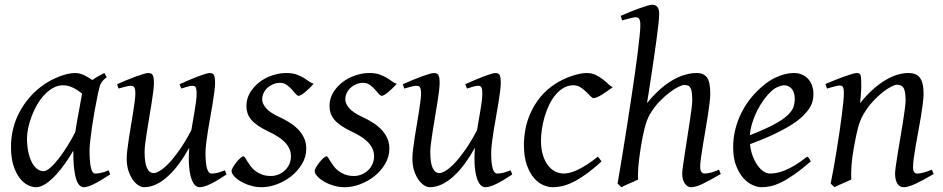

<svg xmlns="http://www.w3.org/2000/svg" viewBox="-20 -762 3939 802"><path d="M294.4 -210.4Q297.9 -232.4 302 -256.1Q306.2 -279.8 310.3 -301.8Q314.5 -323.7 317.6 -342Q320.8 -360.4 322.8 -371.1Q315.4 -377 306.6 -383.1Q297.9 -389.2 287.8 -394.3Q277.8 -399.4 266.8 -402.6Q255.9 -405.8 244.1 -405.8Q221.7 -405.8 201.9 -394.8Q182.1 -383.8 165.3 -365.7Q148.4 -347.7 135 -324.5Q121.6 -301.3 112.3 -276.6Q103 -252 97.9 -228Q92.8 -204.1 92.8 -185.1Q92.8 -153.3 98.1 -127.9Q103.5 -102.5 112.8 -84.5Q122.1 -66.4 134.8 -56.6Q147.5 -46.9 162.1 -46.9Q173.8 -46.9 190.7 -61.8Q207.5 -76.7 225.8 -100.3Q244.1 -124 262.2 -153.1Q280.3 -182.1 294.4 -210.4ZM439.9 -33.2Q397.5 -5.4 371.3 7.3Q345.2 20 331.1 20Q322.3 20 314.2 13.9Q306.2 7.8 299.8 -9Q293.5 -25.9 289.8 -55.7Q286.1 -85.4 286.1 -132.8Q273.4 -110.4 255.1 -83.7Q236.8 -57.1 215.8 -33.9Q194.8 -10.7 172.6 4.6Q150.4 20 129.9 20Q113.8 20 95.5 10.7Q77.1 1.5 61.8 -18.8Q46.4 -39.1 36.1 -71Q25.9 -103 25.9 -148.9Q25.9 -187.5 34.9 -224.4Q43.9 -261.2 62 -294.9Q80.1 -328.6 106.2 -358.2Q132.3 -387.7 167 -411.1Q180.2 -419.9 196 -428.2Q211.9 -436.5 228.8 -442.9Q245.6 -449.2 262.2 -453.1Q278.8 -457 293.9 -457Q304.2 -457 314 -454.3Q323.7 -451.7 332.8 -447.3Q341.8 -442.9 350.1 -437.7Q358.4 -432.6 365.7 -427.7Q377 -436 389.6 -443.1Q402.3 -450.2 416 -457L425.8 -439.9Q417.5 -433.1 412.1 -427.7Q406.7 -422.4 402.6 -415.3Q398.4 -408.2 395.5 -397.9Q392.6 -387.7 389.2 -371.1Q381.8 -335.9 375.2 -299.1Q368.7 -262.2 364 -229.5Q359.4 -196.8 356.7 -171.9Q354 -147 354 -136.2Q354 -108.4 355.7 -89.4Q357.4 -70.3 360.4 -58.8Q363.3 -47.4 367.7 -42.2Q372.1 -37.1 377.9 -37.1Q387.7 -37.1 401.1 -39.8Q414.6 -42.5 434.1 -50.8Z M926.3 -33.2Q886.7 -6.8 859.1 6.6Q831.5 20 813 20Q803.7 20 794.7 11.5Q785.6 2.9 779.1 -16.6Q772.5 -36.1 769.8 -67.6Q767.1 -99.1 770.5 -145Q750.5 -108.9 728.3 -78.6Q706.1 -48.3 682.1 -26.4Q658.2 -4.4 632.8 7.8Q607.4 20 581.1 20Q571.3 20 558.8 12.5Q546.4 4.9 535.4 -10.3Q524.4 -25.4 516.8 -47.9Q509.3 -70.3 509.3 -100.1Q509.3 -114.7 512 -137.2Q514.6 -159.7 518.6 -185.5Q522.5 -211.4 527.3 -239.3Q532.2 -267.1 536.1 -292.5Q540 -317.9 542.7 -338.4Q545.4 -358.9 545.4 -371.1Q545.4 -382.3 543.9 -388.9Q542.5 -395.5 539.8 -398.7Q537.1 -401.9 533.4 -402.8Q529.8 -403.8 525.4 -403.8Q521 -403.8 512.7 -402.1Q504.4 -400.4 496.1 -397.9Q486.3 -395.5 475.1 -392.1L469.2 -410.2Q489.7 -419.4 510.5 -428Q531.2 -436.5 548.8 -442.9Q566.4 -449.2 579.8 -453.1Q593.3 -457 599.1 -457Q613.3 -457 618.2 -447.8Q623 -438.5 623 -416Q623 -401.9 620.1 -378.9Q617.2 -356 612.8 -328.6Q608.4 -301.3 603.5 -272Q598.6 -242.7 594.2 -215.3Q589.8 -188 586.9 -165Q584 -142.1 584 -127.9Q584 -81.1 594 -60.1Q604 -39.1 622.1 -39.1Q631.8 -39.1 647.9 -48.6Q664.1 -58.1 684.6 -79.3Q705.1 -100.6 729.2 -134.8Q753.4 -168.9 779.3 -218.3Q782.7 -239.3 786.4 -260.5Q790 -281.7 793.5 -301.5Q796.9 -321.3 799.1 -339.1Q801.3 -356.9 801.3 -371.1Q801.3 -382.3 800 -388.9Q798.8 -395.5 796.4 -398.7Q793.9 -401.9 790.8 -402.8Q787.6 -403.8 783.2 -403.8Q778.8 -403.8 771.2 -402.1Q763.7 -400.4 755.9 -397.9Q747.1 -395.5 737.3 -392.1L730 -410.2Q750.5 -419.4 770.5 -428Q790.5 -436.5 807.4 -442.9Q824.2 -449.2 836.9 -453.1Q849.6 -457 856 -457Q869.6 -457 874 -447.8Q878.4 -438.5 878.4 -416Q878.4 -401.9 875.5 -379.2Q872.6 -356.4 868.2 -329.3Q863.8 -302.2 858.4 -272.7Q853 -243.2 848.6 -215.6Q844.2 -188 841.3 -164.1Q838.4 -140.1 838.4 -124Q838.4 -79.6 844.7 -58.3Q851.1 -37.1 863.3 -37.1Q876 -37.1 888.9 -40.3Q901.9 -43.5 919.4 -50.8Z M1290 -412.1Q1280.3 -400.9 1270.8 -391.8Q1261.2 -382.8 1252.9 -376Q1244.6 -369.1 1238 -365.5Q1231.4 -361.8 1228 -361.8Q1221.7 -361.8 1214.6 -370.4Q1207.5 -378.9 1198.5 -388.9Q1189.5 -398.9 1177.5 -407.5Q1165.5 -416 1149.4 -416Q1135.7 -416 1122.6 -410.9Q1109.4 -405.8 1098.9 -396.7Q1088.4 -387.7 1081.8 -374.8Q1075.2 -361.8 1075.2 -346.2Q1075.2 -329.1 1091.6 -310.1Q1107.9 -291 1147.5 -272.9Q1167.5 -263.7 1187.5 -251.5Q1207.5 -239.3 1223.4 -223.4Q1239.3 -207.5 1249.3 -187.3Q1259.3 -167 1259.3 -141.1Q1259.3 -107.4 1241.9 -77.9Q1224.6 -48.3 1197.5 -26.6Q1170.4 -4.9 1137.2 7.6Q1104 20 1072.3 20Q1049.3 20 1026.9 13.4Q1004.4 6.8 986.8 -3.4Q969.2 -13.7 958.3 -25.6Q947.3 -37.6 947.3 -47.9Q947.3 -53.2 953.1 -63.5Q959 -73.7 967 -83.7Q975.1 -93.8 983.4 -101.3Q991.7 -108.9 997.1 -108.9Q1000.5 -108.9 1004.2 -102.8Q1007.8 -96.7 1013.4 -87.6Q1019 -78.6 1026.9 -67.9Q1034.7 -57.1 1046.4 -48.1Q1058.1 -39.1 1074 -33Q1089.8 -26.9 1111.3 -26.9Q1128.4 -26.9 1143.8 -33.4Q1159.2 -40 1170.7 -51Q1182.1 -62 1188.7 -76.9Q1195.3 -91.8 1195.3 -108.9Q1195.3 -127.9 1187.5 -143.3Q1179.7 -158.7 1166.7 -171.1Q1153.8 -183.6 1136.7 -193.8Q1119.6 -204.1 1101.1 -212.9Q1075.2 -225.1 1057.6 -237.3Q1040 -249.5 1029.3 -262.2Q1018.6 -274.9 1013.9 -289.1Q1009.3 -303.2 1009.3 -318.8Q1009.3 -349.6 1024.4 -375Q1039.6 -400.4 1063.5 -418.7Q1087.4 -437 1116.9 -447Q1146.5 -457 1175.3 -457Q1200.2 -457 1217.3 -451.2Q1234.4 -445.3 1247.3 -437.5Q1260.3 -429.7 1270 -422.4Q1279.8 -415 1290 -412.1Z M1637.2 -412.1Q1627.4 -400.9 1617.9 -391.8Q1608.4 -382.8 1600.1 -376Q1591.8 -369.1 1585.2 -365.5Q1578.6 -361.8 1575.2 -361.8Q1568.8 -361.8 1561.8 -370.4Q1554.7 -378.9 1545.7 -388.9Q1536.6 -398.9 1524.7 -407.5Q1512.7 -416 1496.6 -416Q1482.9 -416 1469.7 -410.9Q1456.5 -405.8 1446 -396.7Q1435.5 -387.7 1429 -374.8Q1422.4 -361.8 1422.4 -346.2Q1422.4 -329.1 1438.7 -310.1Q1455.1 -291 1494.6 -272.9Q1514.6 -263.7 1534.7 -251.5Q1554.7 -239.3 1570.6 -223.4Q1586.4 -207.5 1596.4 -187.3Q1606.4 -167 1606.4 -141.1Q1606.4 -107.4 1589.1 -77.9Q1571.8 -48.3 1544.7 -26.6Q1517.6 -4.9 1484.4 7.6Q1451.2 20 1419.4 20Q1396.5 20 1374 13.4Q1351.6 6.8 1334 -3.4Q1316.4 -13.7 1305.4 -25.6Q1294.4 -37.6 1294.4 -47.9Q1294.4 -53.2 1300.3 -63.5Q1306.2 -73.7 1314.2 -83.7Q1322.3 -93.8 1330.6 -101.3Q1338.9 -108.9 1344.2 -108.9Q1347.7 -108.9 1351.3 -102.8Q1355 -96.7 1360.6 -87.6Q1366.2 -78.6 1374 -67.9Q1381.8 -57.1 1393.6 -48.1Q1405.3 -39.1 1421.1 -33Q1437 -26.9 1458.5 -26.9Q1475.6 -26.9 1491 -33.4Q1506.3 -40 1517.8 -51Q1529.3 -62 1535.9 -76.9Q1542.5 -91.8 1542.5 -108.9Q1542.5 -127.9 1534.7 -143.3Q1526.9 -158.7 1513.9 -171.1Q1501 -183.6 1483.9 -193.8Q1466.8 -204.1 1448.2 -212.9Q1422.4 -225.1 1404.8 -237.3Q1387.2 -249.5 1376.5 -262.2Q1365.7 -274.9 1361.1 -289.1Q1356.4 -303.2 1356.4 -318.8Q1356.4 -349.6 1371.6 -375Q1386.7 -400.4 1410.6 -418.7Q1434.6 -437 1464.1 -447Q1493.7 -457 1522.5 -457Q1547.4 -457 1564.5 -451.2Q1581.5 -445.3 1594.5 -437.5Q1607.4 -429.7 1617.2 -422.4Q1627 -415 1637.2 -412.1Z M2119.6 -33.2Q2080.1 -6.8 2052.5 6.6Q2024.9 20 2006.3 20Q1997.1 20 1988 11.5Q1979 2.9 1972.4 -16.6Q1965.8 -36.1 1963.1 -67.6Q1960.4 -99.1 1963.9 -145Q1943.8 -108.9 1921.6 -78.6Q1899.4 -48.3 1875.5 -26.4Q1851.6 -4.4 1826.2 7.8Q1800.8 20 1774.4 20Q1764.6 20 1752.2 12.5Q1739.7 4.9 1728.8 -10.3Q1717.8 -25.4 1710.2 -47.9Q1702.6 -70.3 1702.6 -100.1Q1702.6 -114.7 1705.3 -137.2Q1708 -159.7 1711.9 -185.5Q1715.8 -211.4 1720.7 -239.3Q1725.6 -267.1 1729.5 -292.5Q1733.4 -317.9 1736.1 -338.4Q1738.8 -358.9 1738.8 -371.1Q1738.8 -382.3 1737.3 -388.9Q1735.8 -395.5 1733.2 -398.7Q1730.5 -401.9 1726.8 -402.8Q1723.1 -403.8 1718.8 -403.8Q1714.4 -403.8 1706.1 -402.1Q1697.8 -400.4 1689.5 -397.9Q1679.7 -395.5 1668.5 -392.1L1662.6 -410.2Q1683.1 -419.4 1703.9 -428Q1724.6 -436.5 1742.2 -442.9Q1759.8 -449.2 1773.2 -453.1Q1786.6 -457 1792.5 -457Q1806.6 -457 1811.5 -447.8Q1816.4 -438.5 1816.4 -416Q1816.4 -401.9 1813.5 -378.9Q1810.5 -356 1806.2 -328.6Q1801.8 -301.3 1796.9 -272Q1792 -242.7 1787.6 -215.3Q1783.2 -188 1780.3 -165Q1777.3 -142.1 1777.3 -127.9Q1777.3 -81.1 1787.4 -60.1Q1797.4 -39.1 1815.4 -39.1Q1825.2 -39.1 1841.3 -48.6Q1857.4 -58.1 1877.9 -79.3Q1898.4 -100.6 1922.6 -134.8Q1946.8 -168.9 1972.7 -218.3Q1976.1 -239.3 1979.7 -260.5Q1983.4 -281.7 1986.8 -301.5Q1990.2 -321.3 1992.4 -339.1Q1994.6 -356.9 1994.6 -371.1Q1994.6 -382.3 1993.4 -388.9Q1992.2 -395.5 1989.7 -398.7Q1987.3 -401.9 1984.1 -402.8Q1981 -403.8 1976.6 -403.8Q1972.2 -403.8 1964.6 -402.1Q1957 -400.4 1949.2 -397.9Q1940.4 -395.5 1930.7 -392.1L1923.3 -410.2Q1943.8 -419.4 1963.9 -428Q1983.9 -436.5 2000.7 -442.9Q2017.6 -449.2 2030.3 -453.1Q2043 -457 2049.3 -457Q2063 -457 2067.4 -447.8Q2071.8 -438.5 2071.8 -416Q2071.8 -401.9 2068.8 -379.2Q2065.9 -356.4 2061.5 -329.3Q2057.1 -302.2 2051.8 -272.7Q2046.4 -243.2 2042 -215.6Q2037.6 -188 2034.7 -164.1Q2031.7 -140.1 2031.7 -124Q2031.7 -79.6 2038.1 -58.3Q2044.4 -37.1 2056.6 -37.1Q2069.3 -37.1 2082.3 -40.3Q2095.2 -43.5 2112.8 -50.8Z M2539.6 -397.9Q2529.3 -390.6 2517.8 -382.3Q2506.3 -374 2495.6 -367.4Q2484.9 -360.8 2475.3 -356.4Q2465.8 -352.1 2459.5 -352.1Q2454.1 -352.1 2446.3 -360.4Q2438.5 -368.7 2428 -378.9Q2417.5 -389.2 2404.3 -397.5Q2391.1 -405.8 2375.5 -405.8Q2353 -405.8 2334.5 -395Q2315.9 -384.3 2300.8 -366.2Q2285.6 -348.1 2274.2 -324.5Q2262.7 -300.8 2255.1 -275.1Q2247.6 -249.5 2243.7 -223.6Q2239.7 -197.8 2239.7 -174.8Q2239.7 -143.1 2246.8 -117.7Q2253.9 -92.3 2266.6 -74.5Q2279.3 -56.6 2296.9 -46.9Q2314.5 -37.1 2335.4 -37.1Q2344.2 -37.1 2357.9 -40Q2371.6 -43 2389.4 -51Q2407.2 -59.1 2429.2 -72.8Q2451.2 -86.4 2477.5 -107.9Q2481.4 -102.5 2485.8 -97.2Q2490.2 -91.8 2492.7 -87.9Q2454.6 -53.2 2424.3 -32Q2394 -10.7 2369.4 0.7Q2344.7 12.2 2325 16.1Q2305.2 20 2287.6 20Q2271 20 2250.5 11.7Q2230 3.4 2211.7 -17.1Q2193.4 -37.6 2180.9 -71.8Q2168.5 -106 2168.5 -157.2Q2168.5 -189.9 2175.3 -224.9Q2182.1 -259.8 2197.5 -293.2Q2212.9 -326.7 2237.5 -356.9Q2262.2 -387.2 2298.3 -411.1Q2312 -419.9 2328.6 -428.2Q2345.2 -436.5 2363 -442.9Q2380.9 -449.2 2398.2 -453.1Q2415.5 -457 2430.7 -457Q2452.1 -457 2469 -448.7Q2485.8 -440.4 2499 -429.9Q2512.2 -419.4 2522.2 -409.9Q2532.2 -400.4 2539.6 -397.9Z M2990.7 -35.2Q2945.3 -8.8 2915.8 5.6Q2886.2 20 2865.7 20Q2851.6 20 2840.6 4.6Q2829.6 -10.7 2829.6 -37.1Q2829.6 -45.9 2832.8 -68.6Q2835.9 -91.3 2840.6 -121.6Q2845.2 -151.9 2850.6 -186Q2856 -220.2 2860.6 -251Q2865.2 -281.7 2868.4 -306.2Q2871.6 -330.6 2871.6 -341.8Q2871.6 -360.4 2870.1 -372.8Q2868.7 -385.3 2865 -393.1Q2861.3 -400.9 2854.7 -404.1Q2848.1 -407.2 2837.4 -407.2Q2831.1 -407.2 2814.9 -399.7Q2798.8 -392.1 2778.1 -376.7Q2757.3 -361.3 2735.1 -338.4Q2712.9 -315.4 2694.3 -284.2Q2681.2 -260.7 2672.4 -225.8Q2663.6 -190.9 2656.7 -147Q2652.3 -120.1 2649.9 -99.6Q2647.5 -79.1 2646.2 -63.2Q2645 -47.4 2644.8 -34.9Q2644.5 -22.5 2645.5 -12.2Q2639.2 -8.8 2629.6 -4.6Q2620.1 -0.5 2610.1 3.9Q2600.1 8.3 2590.8 12.5Q2581.5 16.6 2575.7 20L2559.6 4.9Q2564 -21.5 2570.6 -60.3Q2577.1 -99.1 2584.7 -145.8Q2592.3 -192.4 2600.3 -244.1Q2608.4 -295.9 2616.2 -347.4Q2624 -398.9 2631.1 -448Q2638.2 -497.1 2643.3 -538.3Q2648.4 -579.6 2651.6 -610.6Q2654.8 -641.6 2654.8 -657.2Q2654.8 -668.5 2653.1 -675Q2651.4 -681.6 2648.7 -684.8Q2646 -688 2642.3 -689Q2638.7 -689.9 2634.8 -689.9Q2629.9 -689.9 2620.8 -687.7Q2611.8 -685.5 2602.1 -683.1Q2590.8 -680.2 2578.6 -676.8L2572.8 -695.8Q2593.3 -705.1 2614 -713.4Q2634.8 -721.7 2652.8 -728Q2670.9 -734.4 2684.6 -738.3Q2698.2 -742.2 2704.6 -742.2Q2718.3 -742.2 2725.8 -733.4Q2733.4 -724.6 2733.4 -702.1Q2733.4 -690.4 2730.5 -663.3Q2727.5 -636.2 2722.9 -601.1Q2718.3 -565.9 2712.4 -525.9Q2706.5 -485.8 2700.9 -448.5Q2695.3 -411.1 2690.4 -379.9Q2685.5 -348.6 2682.6 -331.1Q2710.9 -366.2 2738.8 -390.4Q2766.6 -414.6 2793 -429.2Q2819.3 -443.8 2843.5 -450.4Q2867.7 -457 2889.6 -457Q2920.4 -457 2933.6 -437.7Q2946.8 -418.5 2946.8 -371.1Q2946.8 -354 2943.6 -328.6Q2940.4 -303.2 2935.8 -273.9Q2931.2 -244.6 2925.8 -213.4Q2920.4 -182.1 2915.8 -154.1Q2911.1 -126 2908 -102.8Q2904.8 -79.6 2904.8 -65.9Q2904.8 -49.3 2910.6 -43.2Q2916.5 -37.1 2922.4 -37.1Q2936 -37.1 2950.7 -41.3Q2965.3 -45.4 2983.4 -53.2Z M3202.6 -381.8Q3186.5 -367.2 3171.1 -346.2Q3155.8 -325.2 3143.3 -300.8Q3130.9 -276.4 3122.6 -249.8Q3114.3 -223.1 3112.3 -197.3Q3176.3 -222.2 3213.6 -242.4Q3251 -262.7 3270 -280.8Q3289.1 -298.8 3294.4 -315.4Q3299.8 -332 3299.8 -349.1Q3299.8 -364.3 3295.9 -375.2Q3292 -386.2 3285.6 -392.8Q3279.3 -399.4 3271.2 -402.6Q3263.2 -405.8 3254.9 -405.8Q3247.1 -405.8 3231.9 -400.1Q3216.8 -394.5 3202.6 -381.8ZM3377.9 -371.1Q3377.9 -357.4 3374.8 -342.3Q3371.6 -327.1 3361.6 -311Q3351.6 -294.9 3333.7 -277.3Q3315.9 -259.8 3286.4 -241Q3256.8 -222.2 3214.4 -201.9Q3171.9 -181.6 3112.8 -159.7Q3115.7 -132.3 3124.3 -109.9Q3132.8 -87.4 3144.3 -71.3Q3155.8 -55.2 3169.2 -46.1Q3182.6 -37.1 3195.8 -37.1Q3206.1 -37.1 3220.7 -39.3Q3235.4 -41.5 3254.6 -48.8Q3273.9 -56.2 3298.1 -70.3Q3322.3 -84.5 3351.6 -107.9Q3356.9 -105 3361.1 -98.4Q3365.2 -91.8 3366.7 -87.9Q3326.7 -53.2 3295.9 -32Q3265.1 -10.7 3241 0.7Q3216.8 12.2 3197.5 16.1Q3178.2 20 3160.6 20Q3144.5 20 3124 11Q3103.5 2 3085.4 -17.8Q3067.4 -37.6 3054.9 -69.6Q3042.5 -101.6 3042.5 -147.9Q3042.5 -186 3051.8 -222.9Q3061 -259.8 3078.4 -293.7Q3095.7 -327.6 3121.1 -357.9Q3146.5 -388.2 3178.7 -413.1Q3189.9 -421.9 3204.1 -429.9Q3218.3 -438 3233.6 -444.1Q3249 -450.2 3264.9 -453.6Q3280.8 -457 3295.9 -457Q3316.9 -457 3332.3 -449.5Q3347.7 -441.9 3357.9 -429.7Q3368.2 -417.5 3373 -402.1Q3377.9 -386.7 3377.9 -371.1Z M3879.9 -35.2Q3835.4 -8.8 3804.4 5.6Q3773.4 20 3754.9 20Q3737.8 20 3728.3 4.6Q3718.8 -10.7 3718.8 -37.1Q3718.8 -45.9 3721.9 -68.6Q3725.1 -91.3 3730 -121.6Q3734.9 -151.9 3740.7 -186Q3746.6 -220.2 3751.5 -251Q3756.3 -281.7 3759.5 -306.2Q3762.7 -330.6 3762.7 -341.8Q3762.7 -378.9 3754.9 -393.6Q3747.1 -408.2 3725.6 -408.2Q3719.2 -408.2 3703.4 -400.4Q3687.5 -392.6 3667.5 -377Q3647.5 -361.3 3625.7 -337.9Q3604 -314.5 3585.9 -283.2Q3572.3 -259.8 3563.7 -227.1Q3555.2 -194.3 3546.9 -147Q3539.1 -103.5 3536.9 -72.3Q3534.7 -41 3535.6 -12.2Q3529.3 -8.8 3519.8 -4.6Q3510.3 -0.5 3500.2 3.9Q3490.2 8.3 3481 12.5Q3471.7 16.6 3465.8 20L3449.7 4.9Q3456.5 -27.3 3463.1 -64.9Q3469.7 -102.5 3475.8 -140.4Q3481.9 -178.2 3487.3 -215.1Q3492.7 -252 3496.6 -283Q3500.5 -314 3502.7 -337.4Q3504.9 -360.8 3504.9 -372.1Q3504.9 -383.3 3503.7 -389.9Q3502.4 -396.5 3500.2 -399.7Q3498 -402.8 3494.6 -403.8Q3491.2 -404.8 3486.8 -404.8Q3482.4 -404.8 3473.9 -402.8Q3465.3 -400.9 3456.5 -398.4Q3446.3 -395.5 3434.6 -392.1L3427.7 -411.1Q3448.2 -419.9 3469 -428.2Q3489.7 -436.5 3507.8 -442.9Q3525.9 -449.2 3539.3 -453.1Q3552.7 -457 3558.6 -457Q3565.4 -457 3569.3 -454.8Q3573.2 -452.6 3575 -446.8Q3576.7 -440.9 3577.1 -430.2Q3577.6 -419.4 3577.6 -401.9Q3577.6 -396.5 3577.1 -387.2Q3576.7 -377.9 3575.9 -367.4Q3575.2 -356.9 3574.2 -346.9Q3573.2 -336.9 3572.8 -331.1Q3599.1 -364.3 3626 -388.2Q3652.8 -412.1 3678.7 -427.5Q3704.6 -442.9 3728.8 -450Q3752.9 -457 3774.9 -457Q3790 -457 3802 -452.6Q3814 -448.2 3821.8 -438.2Q3829.6 -428.2 3833.7 -411.9Q3837.9 -395.5 3837.9 -372.1Q3837.9 -355 3834.7 -329.6Q3831.5 -304.2 3826.7 -274.7Q3821.8 -245.1 3815.9 -213.9Q3810.1 -182.6 3805.2 -154.3Q3800.3 -126 3797.1 -102.8Q3793.9 -79.6 3793.9 -65.9Q3793.9 -49.3 3798.3 -43.2Q3802.7 -37.1 3811.5 -37.1Q3822.8 -37.1 3837.4 -41Q3852.1 -44.9 3872.6 -53.2Z"/></svg>

Font: Gentium Plus CyrE
Style: Italic
Weight: 400
Italic angle: -8°
Designer: J. Victor Gaultney, Annie Olsen, Iska Routamaa, Becca Hirsbrunner
Foundry: SIL International
Version: Version 5.000